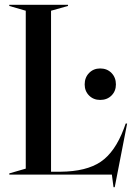

<svg xmlns="http://www.w3.org/2000/svg" viewBox="-20 -732 558 805"><path d="M449 0H19V-5L88 -25V-687L19 -707V-712H265V-707L194 -687V-12H234Q342 -13 402 -53.5Q462 -94 499 -192L507 -214H513L461 53H456ZM400 -445Q429 -445 447.5 -426Q466 -407 466 -378Q466 -350 447.5 -331.5Q429 -313 400 -313Q372 -313 353.5 -331.5Q335 -350 335 -378Q335 -407 353.5 -426Q372 -445 400 -445Z"/></svg>

Font: Nyght Serif
Style: Regular
Weight: 400
Designer: Maksym Kobuzan
Version: Version 0.410;July 4, 2025;FontCreator 15.0.0.2958 64-bit